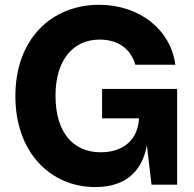

<svg xmlns="http://www.w3.org/2000/svg" viewBox="-20 -757 795 787"><path d="M370.6 9.8C502.9 9.8 564.9 -63.5 582 -162.1L601.1 0H706.1V-392.6H398.4V-272H549.8C545.9 -186 487.3 -132.8 392.6 -132.8C277.3 -132.8 207.5 -217.3 207.5 -364.7C207.5 -511.2 279.8 -594.7 388.7 -594.7C464.8 -594.7 516.1 -556.2 534.7 -491.7H698.7C679.7 -635.7 551.8 -737.3 386.2 -737.3C193.4 -737.3 43 -599.6 43 -362.8C43 -132.8 186.5 9.8 370.6 9.8Z"/></svg>

Font: Raveo
Style: Bold
Weight: 700
Designer: Jakub Foglar, Rasmus Andersson (Inter)
Foundry: Jakubfoglar.com
Version: Version 1.100;Glyphs 3.2.3 (3260)